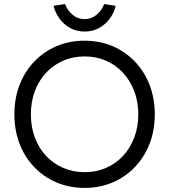

<svg xmlns="http://www.w3.org/2000/svg" viewBox="-20 -909 827 939"><path d="M393.7 10Q319.4 10 256.7 -16.7Q194 -43.3 147.5 -91.8Q101 -140.3 75.7 -205.8Q50.4 -271.3 50.4 -349.7Q50.4 -428 75.7 -493.7Q101 -559.3 147.5 -607.8Q194 -656.3 256.7 -683.2Q319.4 -710 393.7 -710Q468 -710 530.7 -683.2Q593.4 -656.3 639.9 -607.7Q686.4 -559 711.7 -493.3Q737 -427.7 737 -349.7Q737 -272 711.7 -206.5Q686.4 -141 639.9 -92.2Q593.4 -43.3 530.7 -16.7Q468 10 393.7 10ZM393.7 -67Q451.1 -67 499 -88Q546.9 -109.1 582.1 -147.1Q617.3 -185.1 636.8 -236.9Q656.4 -288.6 656.4 -349.7Q656.4 -411.1 636.8 -462.6Q617.3 -514.2 582.1 -552.6Q546.9 -590.9 499 -612Q451.1 -633 393.7 -633Q336.6 -633 288.6 -612Q240.5 -590.9 205.1 -552.9Q169.7 -514.8 150.4 -463.3Q131 -411.7 131 -349.7Q131 -288.6 150.4 -236.5Q169.7 -184.5 205.1 -146.8Q240.5 -109.1 288.6 -88Q336.6 -67 393.7 -67ZM393.7 -754.7Q355.1 -754.7 323.8 -771.7Q292.4 -788.7 271.5 -817.3Q250.5 -846 241.8 -880.6L298.3 -889.2Q308.9 -859.2 334.3 -837.3Q359.7 -815.5 393.7 -815.5Q427.4 -815.5 453.1 -837.3Q478.8 -859.2 489.1 -889.2L545.6 -880.6Q537.9 -846 516.4 -817.3Q495 -788.7 464 -771.7Q433 -754.7 393.7 -754.7Z"/></svg>

Font: Lexend Medium
Style: Regular
Weight: 500
Designer: Bonnie Shaver-Troup, Thomas Jockin
Foundry: Lexend
Version: Version 1.005